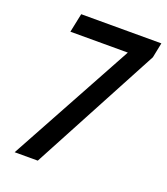

<svg xmlns="http://www.w3.org/2000/svg" viewBox="-132 -807 781 899"><g transform="rotate(20 258.5 -357.0)"><path d="M45.9 0 384.3 -619.6H98.1L117.7 -713.9H517.1L502 -639.2L161.1 0Z"/></g></svg>

Font: Open Sans SemiCondensed SemiBold
Style: Italic
Weight: 600
Width: 4
Italic angle: -12°
Designer: Monotype Design Team
Foundry: Monotype Imaging Inc.
Version: Version 3.000